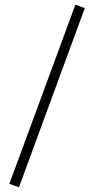

<svg xmlns="http://www.w3.org/2000/svg" viewBox="-20 -755 402 820"><path d="M20 30 302 -735 342 -720 61 45Z"/></svg>

Font: Oxanium ExtraLight ExtraLight
Style: Regular
Weight: 250
Version: Version 2.000